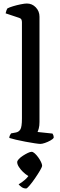

<svg xmlns="http://www.w3.org/2000/svg" viewBox="-20 -820 341 1094"><path d="M210 0Q202 0 178.5 -3.5Q155 -7 125.5 -12.5Q96 -18 70.5 -24Q45 -30 33 -34Q33 -42 36.5 -49Q40 -56 43 -60L70 -65Q87 -68 96 -82.5Q105 -97 105 -145V-694Q105 -702 102 -708.5Q99 -715 90 -718L12 -744Q14 -754 17 -761.5Q20 -769 22 -772Q33 -778 54.5 -784.5Q76 -791 98.5 -795.5Q121 -800 133 -800Q163 -800 184 -778Q205 -756 205 -725V-125Q205 -103 201 -88.5Q197 -74 194 -68L279 -59Q281 -56 283.5 -50.5Q286 -45 286 -35Q281 -27 266.5 -19Q252 -11 236 -5.5Q220 0 210 0ZM129 254Q114 254 102.5 245.5Q91 237 86 230Q103 221 122.5 204Q142 187 151 167L165 191Q155 191 140 182Q125 173 111 159.5Q97 146 87.5 131Q78 116 78 104Q78 96 87.5 86Q97 76 111 67Q125 58 138.5 51.5Q152 45 160 45Q168 45 178 54Q188 63 197.5 76Q207 89 213.5 102.5Q220 116 220 124Q220 131 208 151.5Q196 172 179.5 196Q163 220 148.5 237Q134 254 129 254Z"/></svg>

Font: Texturina Medium 12pt Medium
Style: Regular
Weight: 500
Version: Version 1.002